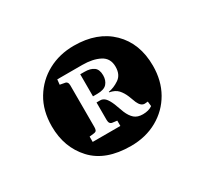

<svg xmlns="http://www.w3.org/2000/svg" viewBox="-89 -895 666 625"><g transform="rotate(-30 244.5 -583.0)"><path d="M244 -395Q149 -395 100.5 -447.5Q52 -500 52 -579Q52 -638 78 -681Q104 -724 147.5 -747.5Q191 -771 245 -771Q333 -771 384.5 -720.5Q436 -670 436 -586Q436 -530 411.5 -487Q387 -444 343.5 -419.5Q300 -395 244 -395ZM329 -465Q351 -465 365 -475L363 -493Q355 -492 351 -492Q337 -492 328 -512L318 -538Q311 -555 300.5 -566.5Q290 -578 269 -582V-584Q289 -587 309 -600.5Q329 -614 329 -644Q329 -676 303 -689.5Q277 -703 238 -703H144L142 -684L158 -681Q171 -680 171 -665V-508Q171 -501 169 -496.5Q167 -492 159 -491L142 -489V-469H246V-489L230 -491Q217 -492 217 -508V-574H231Q241 -574 249 -566Q257 -558 265 -539L278 -504Q286 -485 297.5 -475Q309 -465 329 -465ZM217 -597V-680H233Q255 -680 267.5 -671Q280 -662 280 -640Q280 -621 269.5 -609Q259 -597 233 -597Z"/></g></svg>

Font: Literata 12pt SemiBold
Style: Regular
Weight: 600
Designer: Latin by Veronika Burian and Jose Scaglione. Greek by Irene Vlachou. Cyrillic by Vera Evstafieva.
Foundry: TypeTogether
Version: Version 3.002